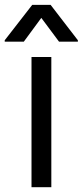

<svg xmlns="http://www.w3.org/2000/svg" viewBox="-55 -785 347 805"><path d="M77.1 0V-545.9H160.2V0ZM192.4 -610.4 118.2 -710 44.9 -610.4H-35.2V-616.2L80.1 -764.6H157.2L271.5 -616.2V-610.4Z"/></svg>

Font: Inter V
Style: 
Weight: 400
Designer: Rasmus Andersson
Foundry: rsms
Version: Version 4.000;git-a3f224843